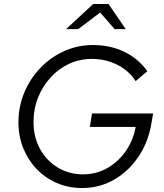

<svg xmlns="http://www.w3.org/2000/svg" viewBox="-20 -938 825 968"><path d="M394 10Q326 10 267.5 -15Q209 -40 165.5 -85Q122 -130 97.5 -190.5Q73 -251 73 -321Q73 -401 102.5 -471.5Q132 -542 184 -596Q236 -650 304 -680.5Q372 -711 448 -711Q535 -711 605.5 -677.5Q676 -644 723 -579L664 -529Q630 -582 571 -611.5Q512 -641 443 -641Q382 -641 329 -616.5Q276 -592 235.5 -548Q195 -504 172 -446.5Q149 -389 149 -323Q149 -247 181.5 -187.5Q214 -128 271 -93.5Q328 -59 399 -59Q464 -59 519 -89.5Q574 -120 612.5 -174Q651 -228 664 -298H433L444 -366H752L743 -314Q727 -220 677 -146.5Q627 -73 554 -31.5Q481 10 394 10ZM313 -791 450 -918H527L614 -791H558L485 -875L374 -791Z"/></svg>

Font: Red Hat Text VF
Style: Italic
Weight: 400
Italic angle: -12°
Designer: Pentagram, MCKL
Foundry: Pentagram, MCKL
Version: Version 1.023